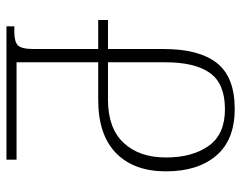

<svg xmlns="http://www.w3.org/2000/svg" viewBox="-98 -656 764 609"><g transform="rotate(-90 284.5 -352.0)"><path d="M243 10Q145 10 95 -48.5Q45 -107 45 -208Q45 -310 103 -366.5Q161 -423 272 -423H391V-682H82V-714H505V-689H486Q456 -689 444.5 -677.5Q433 -666 433 -627V-423H525V-392H433V-215Q433 -103 388.5 -46.5Q344 10 243 10ZM242 -21Q323 -21 357 -68.5Q391 -116 391 -211V-392H272Q182 -392 135.5 -342.5Q89 -293 89 -208Q89 -125 125.5 -73Q162 -21 242 -21Z"/></g></svg>

Font: Noto Serif Georgian SemiCondensed ExtraLight
Style: Regular
Weight: 200
Width: 4
Designer: Monotype Design Team, Akaki Razmadze
Foundry: Google LLC
Version: Version 2.003; ttfautohint (v1.8.4.7-5d5b)